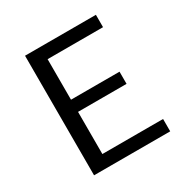

<svg xmlns="http://www.w3.org/2000/svg" viewBox="-153 -787 888 915"><g transform="rotate(-30 291.0 -329.0)"><path d="M525 -68V0H106V-658H496V-590H191V-367H458V-300H191V-68Z"/></g></svg>

Font: Ysabeau SC Medium
Style: Regular
Weight: 500
Designer: Christian Thalmann (Catharsis Fonts)
Version: Version 0.003